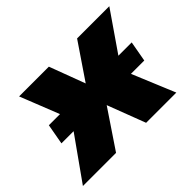

<svg xmlns="http://www.w3.org/2000/svg" viewBox="-146 -693 885 885"><g transform="rotate(-45 297.0 -250.0)"><path d="M588 -309 570 -209H30L48 -309ZM239 -500 337 -238 177 0H-39L142 -255L45 -500ZM415 -316 399 -198H194L209 -316ZM633 -500 464 -255 570 0H373L269 -273L423 -500Z"/></g></svg>

Font: Exo 2 Black
Style: Italic
Weight: 900
Italic angle: -8°
Designer: Natanael Gama
Foundry: Natanael Gama
Version: Version 2.010